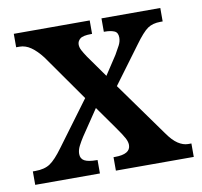

<svg xmlns="http://www.w3.org/2000/svg" viewBox="-65 -605 711 675"><g transform="rotate(-10 290.0 -268.0)"><path d="M8 0V-48H17Q50 -48 70 -61.5Q90 -75 117 -112L234 -270L118 -435Q98 -461 78.5 -474.5Q59 -488 38 -488H26V-536H297V-488H294Q264 -488 254 -479.5Q244 -471 244 -459Q244 -449 249.5 -438.5Q255 -428 265 -413L321 -334L365 -401Q375 -418 382 -431.5Q389 -445 389 -459Q389 -477 376 -482.5Q363 -488 343 -488H339V-536H549V-488H541Q513 -488 495 -475.5Q477 -463 448 -423L351 -292L488 -101Q508 -72 526.5 -60Q545 -48 562 -48H574V0H296V-48H301Q357 -48 357 -81Q357 -92 350 -105.5Q343 -119 321 -150L265 -229L203 -137Q194 -123 186.5 -108.5Q179 -94 179 -80Q179 -63 192.5 -55.5Q206 -48 236 -48H239V0Z"/></g></svg>

Font: Noto Serif Ethiopic SemiCondensed SemiBold
Style: Regular
Weight: 600
Width: 4
Designer: Monotype Design Team
Foundry: Monotype Imaging Inc.
Version: Version 2.102; ttfautohint (v1.8.4.7-5d5b)